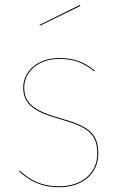

<svg xmlns="http://www.w3.org/2000/svg" viewBox="-20 -768 497 797"><path d="M311.6 -747.5 143.8 -664.6 145.5 -661.2 313.6 -743.4ZM224.5 -527.2C142.8 -527.2 76.4 -477 76.4 -404.6C76.4 -336.4 119.6 -304.1 229.6 -273.3C341.7 -241.4 383.9 -214.4 383.9 -130.4C383.9 -46.9 316.4 5.2 227.1 5.2C148.6 5.2 102.9 -22.3 61.5 -60.2L59.3 -56.9C100.6 -19 147.8 9.1 227.1 9.1C318.8 9.1 388 -44.4 388 -130.4C388 -215.5 345.8 -244.9 231.5 -276.9C122.2 -307.6 80.5 -339.1 80.5 -404.6C80.5 -475.1 145.7 -523.4 224.6 -523.4C288 -523.4 329.6 -506.4 370.9 -471.5L373.1 -474.9C332.5 -509.2 289.2 -527.2 224.5 -527.2Z"/></svg>

Font: Fira Sans Four
Style: Regular
Weight: 100
Designer: Carrois Corporate & Edenspiekermann AG
Foundry: Carrois Corporate GbR & Edenspiekermann AG
Version: Version 4.203;PS 004.203;hotconv 1.0.88;makeotf.lib2.5.64775